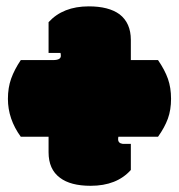

<svg xmlns="http://www.w3.org/2000/svg" viewBox="-20 -604 563 604"><path d="M259.3 -584Q321.8 -584 356 -559.1Q391.6 -531.7 391.6 -478.5V-415H477.1Q498.5 -383.8 508.3 -356Q518.1 -328.1 518.1 -293.2Q518.1 -258.3 508.1 -230.7Q498 -203.1 477.1 -173.8H352.5Q351.6 -170.9 351.6 -166Q351.6 -153.3 366.2 -151.4H391.6V-69.3Q347.2 -19.5 265.1 -19.5Q201.7 -19.5 168.5 -44.9Q132.8 -71.3 132.8 -125V-173.8H45.4Q4.9 -229.5 4.9 -293Q4.9 -328.1 15.1 -356.7Q25.4 -385.3 45.4 -415H147Q171.4 -415 171.4 -428.2Q171.4 -433.6 170.4 -437.5H132.8V-534.2Q178.2 -584 259.3 -584Z"/></svg>

Font: Modak
Style: Regular
Weight: 400
Version: Version 1.036;PS Version 1.000;hotconv 1.0.79;makeotf.lib2.5